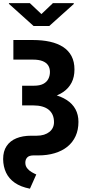

<svg xmlns="http://www.w3.org/2000/svg" viewBox="-25 -961 558 1200"><path d="M58.6 -710.9H180.7Q239.7 -710.9 287.6 -700.2Q335.4 -689.5 369.6 -667.2Q403.8 -645 422.1 -610.1Q440.4 -575.2 440.4 -526.9Q440.4 -479.5 422.4 -444.6Q404.3 -409.7 371.3 -386.7Q338.4 -363.8 292.5 -352.5Q246.6 -341.3 189.9 -341.3H113.3V-425.3H187.5Q223.6 -425.3 245.4 -436.8Q267.1 -448.2 277.1 -467.8Q287.1 -487.3 287.1 -511.2Q287.1 -535.2 275.9 -552.5Q264.6 -569.8 241.2 -579.1Q217.8 -588.4 180.7 -588.4H58.6ZM113.3 -383.8H184.6Q252 -383.8 304 -371.6Q356 -359.4 392.1 -335.9Q428.2 -312.5 446.8 -278.1Q465.3 -243.7 465.3 -199.2Q465.3 -149.4 447.5 -110.4Q429.7 -71.3 396.5 -44.4Q363.3 -17.6 317.1 -3.7Q271 10.3 214.4 10.3H184.6Q157.2 10.3 145.3 22.9Q133.3 35.6 133.3 55.7Q133.3 76.2 145 90.8Q156.7 105.5 172.9 114.7Q189 124 201.7 129.4L162.1 218.3Q104.5 207 67.6 181.4Q30.8 155.8 12.9 117.9Q-4.9 80.1 -5.4 33.2Q-5.4 -16.1 16.4 -48.3Q38.1 -80.6 77.4 -96.7Q116.7 -112.8 169.9 -112.8H204.6Q230 -112.8 250 -119.1Q270 -125.5 283.9 -136.7Q297.9 -147.9 305.2 -163.3Q312.5 -178.7 312.5 -197.3Q312.5 -223.1 304 -242.7Q295.4 -262.2 279.1 -275.4Q262.7 -288.6 238.5 -295.4Q214.4 -302.2 182.6 -302.2H113.3ZM161.6 -941.4 233.9 -873 305.7 -941.4H436V-936L282.7 -798.3H185.1L30.8 -937V-941.4Z"/></svg>

Font: Roboto ExtraBold
Style: Regular
Weight: 800
Designer: Christian Robertson
Foundry: Google
Version: Version 3.009; 2024